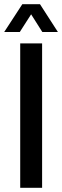

<svg xmlns="http://www.w3.org/2000/svg" viewBox="-32 -892 295 912"><path d="M64 0V-686H168V0ZM-12 -740 74 -872H158L243 -740H169L95 -857H137L62 -740Z"/></svg>

Font: Archivo Condensed Medium
Style: Regular
Weight: 500
Width: 3
Designer: Hector Gatti
Foundry: Omnibus-Type
Version: Version 2.001